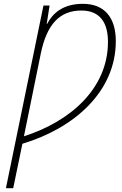

<svg xmlns="http://www.w3.org/2000/svg" viewBox="-20 -743 639 1003"><path d="M11 240H49L97 8C368 -73 585 -265 585 -528C585 -649 528 -723 413 -723C310 -723 256 -675 226 -618H224L239 -714H207ZM105 -31 193 -463C225 -619 294 -688 405 -688C503 -688 544 -624 544 -524C544 -282 349 -109 105 -31Z"/></svg>

Font: Noto Sans ExtraLight
Style: Italic
Weight: 200
Italic angle: -12°
Designer: Monotype Design Team
Foundry: Monotype Imaging Inc.
Version: Version 2.013